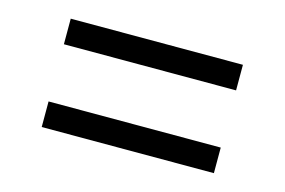

<svg xmlns="http://www.w3.org/2000/svg" viewBox="-49 -524 669 451"><g transform="rotate(15 285.5 -298.5)"><path d="M494.6 -229.1H75.9V-166.9H494.6ZM494.6 -430.4H75.9V-368.2H494.6Z"/></g></svg>

Font: Estedad VF
Style: Regular
Weight: 100
Designer: Amin Abedi
Version: Version 7.3